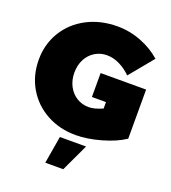

<svg xmlns="http://www.w3.org/2000/svg" viewBox="-168 -839 1073 1206"><g transform="rotate(20 369.0 -236.0)"><path d="M409 -404H713V-76Q654 -36 562 -10Q470 16 395 16Q286 16 199.5 -31.5Q113 -79 64 -162.5Q15 -246 15 -351Q15 -455 66 -538.5Q117 -622 207 -669Q297 -716 410 -716Q492 -716 569 -686Q646 -656 702 -606L571 -447Q536 -482 494 -502.5Q452 -523 409 -523Q365 -523 329 -500.5Q293 -478 273 -439Q253 -400 253 -351Q253 -301 273.5 -261.5Q294 -222 330 -199.5Q366 -177 411 -177Q449 -177 503 -201V-244H409ZM306 61H481L395 244H275Z"/></g></svg>

Font: Gontserrat Black
Style: Regular
Weight: 900
Designer: Julieta Ulanovsky
Foundry: Julieta Ulanovsky
Version: Version 6.001